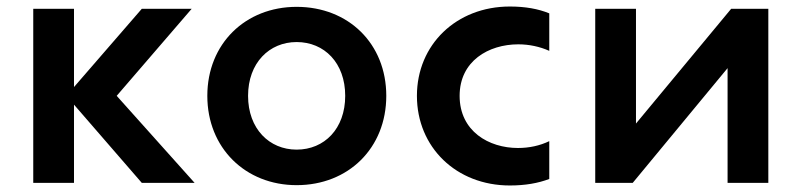

<svg xmlns="http://www.w3.org/2000/svg" viewBox="-20 -561 2459 589"><path d="M415 0H577L338 -267L568 -534H415L207 -294V-534H82V0H207V-240Z M890 7C1049 7 1165 -107 1165 -267C1165 -427 1049 -540 890 -540C733 -540 616 -427 616 -267C616 -107 733 7 890 7ZM890 -102C806 -102 741 -166 741 -267C741 -368 806 -432 890 -432C975 -432 1039 -368 1039 -267C1039 -166 975 -102 890 -102Z M1544 8C1591 8 1631 1 1665 -12V-128C1636 -114 1603 -107 1569 -107C1480 -107 1390 -158 1390 -267C1390 -374 1479 -425 1570 -425C1603 -425 1636 -418 1665 -405V-520C1631 -534 1591 -541 1544 -541C1380 -541 1259 -424 1259 -267C1259 -109 1380 8 1544 8Z M1806 0H1921L2212 -352V0H2337V-534H2223L1931 -182V-534H1806Z"/></svg>

Font: Chess Sans SemiBold
Style: Regular
Weight: 600
Designer: Wolf Bōese
Foundry: Wolf Bōese
Version: Version 7.223;Glyphs 3.3 (3306)